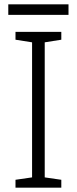

<svg xmlns="http://www.w3.org/2000/svg" viewBox="-20 -860 351 880"><path d="M261 0H51V-36L127 -47V-666L51 -678V-714H261V-678L185 -666V-47L261 -36ZM294 -840V-792H18V-840Z"/></svg>

Font: Noto Traditional Nushu Light
Style: Regular
Weight: 300
Designer: LIU Zhao
Foundry: LiuZhao Studio
Version: Version 2.003; ttfautohint (v1.8.4.7-5d5b)